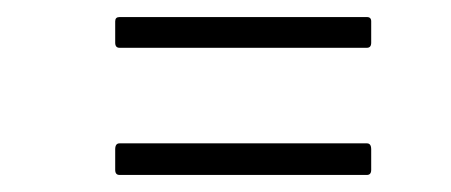

<svg xmlns="http://www.w3.org/2000/svg" viewBox="-20 -414 529 225"><path d="M120 -358Q115 -358 115 -364V-389Q115 -394 120 -394H410Q415 -394 415 -389V-364Q415 -358 410 -358ZM120 -209Q115 -209 115 -215V-239Q115 -246 120 -246H410Q415 -246 415 -239V-215Q415 -209 410 -209Z"/></svg>

Font: Sofia Sans Condensed ExtraLight
Style: Italic
Weight: 250
Italic angle: -9°
Version: Version 4.100